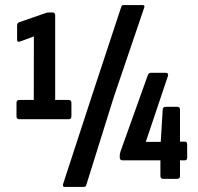

<svg xmlns="http://www.w3.org/2000/svg" viewBox="-20 -707 781 759"><path d="M56.6 -235.7Q45.2 -235.7 45.2 -247.1V-300.6Q45.2 -311.9 56.6 -311.9H113.5L113.9 -562.9L57.8 -542.5Q47.6 -539.5 47.6 -549V-605.8Q47.6 -615.7 54.8 -618.7L160.5 -655.4Q164.3 -656.8 167.7 -657.3Q171.2 -657.8 175 -657.8H186.8Q198.1 -657.8 198.1 -646.4V-311.9H251Q262.3 -311.9 262.3 -300.6V-247.1Q262.3 -235.7 251 -235.7ZM235.4 31.9Q226.6 31.9 229.4 20.5L349.1 -345.9L459.3 -679.9Q461.7 -686.9 468.1 -686.9H544Q553.8 -686.9 550 -676.7L429.9 -323.5L320.7 25.5Q318.5 31.9 311.5 31.9ZM625.5 0Q614.1 0 614.1 -11.3V-73.2H464.7Q453.4 -73.2 453.4 -84.5V-91.5Q453.4 -96.5 454.6 -100.9Q455.8 -105.2 456.8 -109.3L563.4 -407.3Q567.2 -419.3 575.9 -419.3H635.5Q640.7 -419.3 643.3 -415.8Q645.9 -412.3 643.5 -405.6L556.4 -146.3H615.4L623.2 -273.3Q624 -284.7 634.5 -284.7H680.8Q691.6 -284.7 691.6 -273.3V-147.1H711Q719.9 -147.1 719.9 -135.7V-84.5Q719.9 -73.2 711 -73.2H691.6V-11.3Q691.6 0 680.2 0Z"/></svg>

Font: Sofia Sans Extra Condensed
Style: Regular
Weight: 400
Designer: Botio Nikoltchev, Ani Petrova
Foundry: lettersoup
Version: Version 4.101